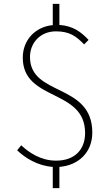

<svg xmlns="http://www.w3.org/2000/svg" viewBox="-20 -845 561 986"><path d="M251 121H285V12C380 5 454 -60 454 -164C454 -420 134 -349 134 -552C134 -626 188 -684 267 -684C338 -684 371 -659 412 -617L435 -640C398 -679 357 -712 285 -717V-825H251V-716C163 -708 97 -641 97 -549C97 -323 417 -391 417 -162C417 -78 365 -20 268 -20C190 -20 129 -61 89 -99L68 -73C109 -34 174 7 251 12Z"/></svg>

Font: Noto Sans JP Thin
Style: Regular
Weight: 100
Designer: Ryoko NISHIZUKA 西塚涼子 (kana, bopomofo & ideographs); Paul D. Hunt (Latin, Greek & Cyrillic); Sandoll Communications 산돌커뮤니
Foundry: Adobe
Version: Version 2.004;hotconv 1.0.118;makeotfexe 2.5.65603